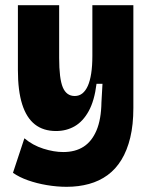

<svg xmlns="http://www.w3.org/2000/svg" viewBox="-20 -548 587 740"><path d="M237 172Q200 172 161 165.5Q122 159 88 147Q54 135 30 118L74 -15Q106 12 147 25Q188 38 224 38Q270 38 302 17.5Q334 -3 352 -45.5Q370 -88 371 -154L375 -225H352Q344 -160 322 -120Q300 -80 268 -61.5Q236 -43 196 -43Q147 -43 114.5 -68.5Q82 -94 65.5 -146Q49 -198 49 -278V-528H208V-325Q208 -245 222 -211.5Q236 -178 268 -178Q285 -178 297.5 -188Q310 -198 318.5 -217Q327 -236 331.5 -265Q336 -294 336 -333V-528H494V-132Q494 -67 482 -17.5Q470 32 448 68Q426 104 394.5 127Q363 150 323 161Q283 172 237 172Z"/></svg>

Font: Bricolage Grotesque 96pt ExtraBold SemiCondensed ExtraBold
Style: Regular
Weight: 800
Width: 4
Version: Version 1.001;gftools[0.9.33.dev8+g029e19f]